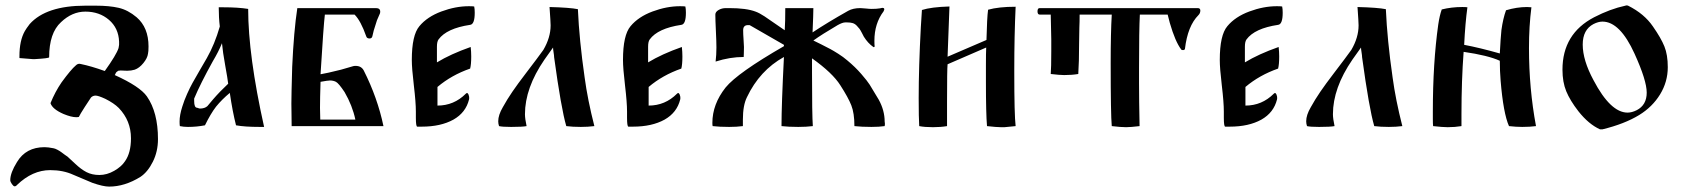

<svg xmlns="http://www.w3.org/2000/svg" viewBox="-20 -467 6241 711"><path d="M108 -248Q108 -248 102 -248Q102 -248 52 -252Q52 -252 52 -259Q52 -317 72 -352Q77 -361 90 -378Q151 -446 296 -446Q296 -446 335 -446Q385 -446 419.5 -438Q454 -430 486 -403Q530 -365 530 -295Q530 -276 528 -268Q526 -252 511 -233.5Q496 -215 479 -209Q466 -205 451 -205Q446 -205 438 -205.5Q430 -206 427 -206Q426 -206 423 -205.5Q420 -205 418 -205Q415 -203 412.5 -201Q410 -199 409 -197Q408 -195 407 -192.5Q406 -190 405 -189Q498 -147 524 -110Q565 -51 565 48Q565 94 546 132Q527 170 500 188Q442 224 384 224Q362 224 322 210Q274 190 251 180Q214 163 166 163Q100 163 43 218Q39 223 34 223Q30 223 24 214.5Q18 206 18 200Q18 173 43 133Q76 78 145 78Q158 78 178 82Q184 83 192.5 87.5Q201 92 207 96.5Q213 101 220.5 106.5Q228 112 230 113Q235 117 257.5 138.5Q280 160 300.5 170.5Q321 181 348 181Q376 181 403 165.5Q430 150 443 130Q465 99 465 45Q465 -20 420 -67Q402 -85 370 -101Q344 -113 334 -113Q324 -113 317 -106L294 -71Q276 -43 272 -34Q269 -33 262 -33Q244 -33 215 -45Q174 -63 167 -85Q184 -127 208 -162Q243 -210 261 -225Q269 -233 279 -230Q318 -222 368 -204Q411 -264 419 -289Q422 -301 421 -313Q419 -363 383.5 -393.5Q348 -424 296 -424Q247 -424 206 -385Q162 -345 162 -255Q162 -251 108 -248Z M899 -434Q899 -262 958 3Q958 3 942 3Q886 3 854 -3Q841 -54 831 -123Q802 -99 780 -72Q760 -46 739 -3Q709 3 676 3Q660 3 646 0Q645 -6 645 -17Q645 -41 655 -72Q662 -95 673 -119.5Q684 -144 693 -160Q702 -176 719 -205.5Q736 -235 746 -252Q775 -303 794 -369Q790 -401 790 -440H807Q862 -440 899 -434ZM825 -157Q823 -175 814 -224.5Q805 -274 802 -307Q789 -275 768 -240Q722 -157 699 -102V-93Q699 -68 710 -68Q711 -68 716 -66L720 -65Q738 -65 748 -74Q750 -77 769 -99Q794 -128 825 -157Z M1081 -437H1372Q1388 -437 1388 -424Q1388 -418 1386 -415Q1382 -406 1376 -392L1370 -373Q1366 -361 1364 -354L1359 -333Q1357 -324 1347.5 -324.5Q1338 -325 1336 -333Q1316 -390 1293 -413H1183Q1178 -372 1167 -192L1197 -198Q1207 -200 1243 -209L1288 -222Q1291 -223 1297 -223Q1318 -223 1327 -206Q1378 -105 1400 0H1060Q1060 -19 1059.5 -45.5Q1059 -72 1059 -83Q1059 -114 1062 -219Q1068 -352 1081 -437ZM1165 -68Q1165 -60 1165.5 -45.5Q1166 -31 1166 -24H1296Q1285 -76 1256 -126Q1234 -159 1224 -164Q1214 -169 1202 -169Q1194 -169 1167 -164Q1165 -102 1165 -68Z M1520 -54Q1520 -88 1512.5 -151Q1505 -214 1505 -245Q1505 -337 1533 -370Q1562 -405 1614.5 -424.5Q1667 -444 1716 -444Q1730 -444 1736 -443Q1738 -434 1738 -420Q1738 -377 1721 -375Q1634 -362 1604 -321Q1598 -313 1598 -294V-236Q1649 -267 1723 -293Q1725 -275 1725 -258Q1725 -228 1721 -213Q1652 -189 1600 -145V-76Q1661 -76 1705 -120Q1713 -128 1717 -110Q1718 -103 1717 -99Q1705 -50 1659 -24Q1612 2 1542 2H1530H1525Q1520 1 1520 -31Z M2019 -373Q2019 -385 2015 -441Q2091 -439 2120 -433Q2125 -319 2145 -180Q2156 -98 2181 0Q2158 3 2131 3Q2100 3 2077 0Q2058 -65 2032 -255Q2032 -261 2030 -273Q2028 -285 2028 -291L1996 -246Q1924 -141 1924 -44Q1924 -28 1930 0Q1915 3 1874 3H1872Q1840 3 1828 0Q1825 -9 1825 -18Q1825 -41 1842 -70Q1858 -99 1877.5 -127.5Q1897 -156 1926.5 -194.5Q1956 -233 1967 -248L1992 -282Q2019 -328 2019 -373Z M2302 -54Q2302 -88 2294.5 -151Q2287 -214 2287 -245Q2287 -337 2315 -370Q2344 -405 2396.5 -424.5Q2449 -444 2498 -444Q2512 -444 2518 -443Q2520 -434 2520 -420Q2520 -377 2503 -375Q2416 -362 2386 -321Q2380 -313 2380 -294V-236Q2431 -267 2505 -293Q2507 -275 2507 -258Q2507 -228 2503 -213Q2434 -189 2382 -145V-76Q2443 -76 2487 -120Q2495 -128 2499 -110Q2500 -103 2499 -99Q2487 -50 2441 -24Q2394 2 2324 2H2312H2307Q2302 1 2302 -31Z M2874 0Q2874 -78 2883 -256Q2793 -206 2746 -107Q2731 -77 2731 -24Q2731 -24 2731 0Q2708 3 2680 3Q2644 3 2619 0Q2618 -4 2618 -12Q2618 -81 2667 -143Q2711 -197 2883 -296V-301Q2762 -371 2756 -374Q2756 -374 2750 -374Q2732 -374 2732 -355Q2732 -341 2733.5 -320Q2735 -299 2735 -293Q2735 -281 2734.5 -269Q2734 -257 2734 -256Q2683 -256 2630 -239Q2633 -264 2633 -291Q2633 -312 2631 -353Q2629 -394 2629 -413Q2629 -423 2641 -430Q2653 -437 2668 -437H2680Q2744 -437 2778 -424Q2792 -419 2811 -406.5Q2830 -394 2852.5 -378Q2875 -362 2886 -355Q2888 -386 2888 -437H2992Q2992 -416 2989 -347Q3043 -383 3121 -427Q3139 -437 3166 -437Q3173 -437 3186.5 -435.5Q3200 -434 3208 -434Q3226 -434 3238 -436Q3240 -436 3243 -437Q3246 -438 3247 -438Q3259 -438 3252 -425Q3218 -380 3218 -316Q3218 -301 3219 -295Q3218 -293 3216.5 -292.5Q3215 -292 3214 -293Q3194 -307 3179 -331Q3178 -333 3172 -344.5Q3166 -356 3163 -360Q3160 -364 3153 -371.5Q3146 -379 3137.5 -381.5Q3129 -384 3117 -384H3110Q3100 -384 3082 -374Q3024 -340 2992 -317Q2997 -315 3020.5 -303Q3044 -291 3054.5 -285.5Q3065 -280 3084 -268Q3103 -256 3118 -243Q3147 -219 3169.5 -193Q3192 -167 3200.5 -153.5Q3209 -140 3234 -98Q3256 -58 3256 -17Q3256 -16 3256.5 -13Q3257 -10 3257 -8Q3257 -6 3256.5 -3.5Q3256 -1 3256 0Q3236 3 3207 3Q3171 3 3144 0Q3144 -48 3132.5 -77Q3121 -106 3092 -151Q3063 -197 2987 -251V-198Q2987 -42 2990 0Q2966 3 2936 3Q2900 3 2874 0Z M3487 0Q3463 4 3435 4Q3404 4 3384 0Q3382 -30 3382 -104Q3382 -218 3390 -367Q3390 -374 3394 -430Q3428 -441 3496 -443Q3494 -399 3489 -257L3633 -319Q3635 -402 3639 -431Q3678 -442 3741 -442Q3736 -334 3736 -210V-198Q3736 -42 3741 0Q3705 4 3700 4H3686Q3671 4 3635 0Q3631 -46 3631 -163V-227Q3631 -270 3632 -291L3489 -229Q3487 -210 3487 -91Q3487 -91 3487 0Z M4200 0Q4166 4 4150 4Q4131 4 4097 0Q4093 -42 4093 -233Q4093 -346 4097 -413H3978Q3978 -385 3977 -365L3976 -303Q3976 -238 3973 -193Q3949 -189 3921 -189Q3905 -189 3871 -193Q3873 -215 3873 -278V-321Q3873 -337 3872 -368Q3871 -399 3871 -413H3830Q3822 -413 3822 -425Q3822 -437 3830 -437H4415Q4425 -437 4425 -428Q4425 -418 4418 -411Q4378 -371 4368 -286Q4367 -282 4361.5 -281.5Q4356 -281 4354 -284Q4332 -313 4312 -382L4304 -413H4201Q4198 -356 4198 -217V-159Q4198 -96 4200 0Z M4512 -54Q4512 -88 4504.5 -151Q4497 -214 4497 -245Q4497 -337 4525 -370Q4554 -405 4606.5 -424.5Q4659 -444 4708 -444Q4722 -444 4728 -443Q4730 -434 4730 -420Q4730 -377 4713 -375Q4626 -362 4596 -321Q4590 -313 4590 -294V-236Q4641 -267 4715 -293Q4717 -275 4717 -258Q4717 -228 4713 -213Q4644 -189 4592 -145V-76Q4653 -76 4697 -120Q4705 -128 4709 -110Q4710 -103 4709 -99Q4697 -50 4651 -24Q4604 2 4534 2H4522H4517Q4512 1 4512 -31Z M5011 -373Q5011 -385 5007 -441Q5083 -439 5112 -433Q5117 -319 5137 -180Q5148 -98 5173 0Q5150 3 5123 3Q5092 3 5069 0Q5050 -65 5024 -255Q5024 -261 5022 -273Q5020 -285 5020 -291L4988 -246Q4916 -141 4916 -44Q4916 -28 4922 0Q4907 3 4866 3H4864Q4832 3 4820 0Q4817 -9 4817 -18Q4817 -41 4834 -70Q4850 -99 4869.5 -127.5Q4889 -156 4918.5 -194.5Q4948 -233 4959 -248L4984 -282Q5011 -328 5011 -373Z M5414 -440Q5406 -382 5402 -301Q5460 -290 5534 -269Q5537 -328 5540 -356Q5546 -399 5557 -429Q5597 -441 5635 -441Q5638 -441 5643.5 -440.5Q5649 -440 5651 -440Q5642 -370 5642 -289Q5642 -139 5668 0Q5646 3 5617 3Q5594 3 5568 0Q5547 -47 5537 -168Q5534 -204 5534 -242Q5490 -262 5400 -275Q5392 -169 5392 -44V0Q5368 4 5341 4Q5323 4 5287 0Q5286 -8 5286 -26V-54Q5286 -234 5306 -376Q5311 -410 5319 -432Q5355 -441 5395 -441Q5408 -441 5414 -440Z M5914 12Q5914 12 5912 12Q5912 12 5909 12Q5909 12 5907 12Q5907 12 5905 12Q5863 -7 5825 -55Q5794 -95 5780 -129Q5766 -163 5766 -209Q5766 -342 5883 -403Q5943 -434 5999 -446Q6001 -447 6005 -447Q6007 -447 6009 -446Q6069 -416 6101 -369Q6131 -326 6143.5 -295Q6156 -264 6156 -218Q6156 -164 6127.5 -117.5Q6099 -71 6050 -41Q5996 -8 5914 12ZM6041 -59Q6078 -78 6078 -124Q6078 -169 6033 -268Q5979 -387 5914 -387Q5899 -387 5881 -378Q5841 -357 5841 -302Q5841 -244 5881 -170Q5944 -50 6007 -50Q6023 -50 6041 -59Z"/></svg>

Font: Ponomar Unicode TT
Style: Regular
Weight: 400
Designer: Vladislav V. Dorosh, Yuri A.W. Shardt, Nikita Simmons, Aleksandr Andreev
Foundry: Ponomar Project
Version: 1.1